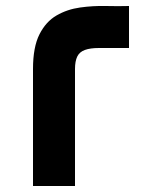

<svg xmlns="http://www.w3.org/2000/svg" viewBox="-20 -620 540 640"><path d="M90 0V-390Q90 -463 111.5 -505.5Q133 -548 168.5 -568.5Q204 -589 247 -595Q290 -601 332.5 -600Q375 -599 410 -600V-460H310Q281 -460 263 -453.5Q245 -447 237.5 -431.5Q230 -416 230 -390V0Z"/></svg>

Font: Reem Kufi
Style: Regular
Weight: 400
Designer: Khaled Hosny
Version: Version 1.6